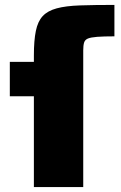

<svg xmlns="http://www.w3.org/2000/svg" viewBox="-20 -762 492 782"><path d="M118 0V-370H20V-510H118V-536Q118 -597 126 -636Q134 -675 154 -696.5Q174 -718 211 -728Q248 -738 306 -740Q364 -742 446 -742V-614Q402 -614 376 -612Q350 -610 338 -605Q326 -600 322.5 -588.5Q319 -577 319 -557V0Z"/></svg>

Font: Saira SemiExpanded ExtraBold
Style: Regular
Weight: 800
Width: 6
Designer: Hector Gatti with collaboration of the Omnibus-Type team
Foundry: Omnibus-Type
Version: Version 1.101